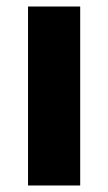

<svg xmlns="http://www.w3.org/2000/svg" viewBox="-20 -569 332 589"><path d="M226 0H66V-549H226Z"/></svg>

Font: Noto Sans Ethiopic SemiCondensed ExtraBold
Style: Regular
Weight: 800
Width: 4
Designer: Monotype Design Team
Foundry: Monotype Imaging Inc.
Version: Version 2.102; ttfautohint (v1.8.4.7-5d5b)